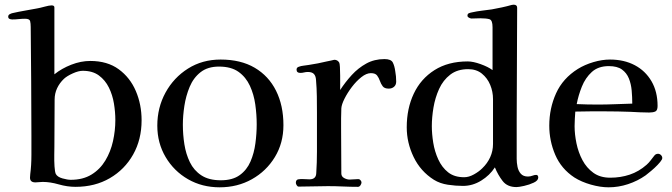

<svg xmlns="http://www.w3.org/2000/svg" viewBox="-20 -796 2865 819"><path d="M472 -284Q472 -318 466 -354.5Q460 -391 444.5 -422.5Q429 -454 402 -474Q375 -494 333 -494Q315 -494 290.5 -483Q266 -472 253 -460Q234 -442 223.5 -419.5Q213 -397 213 -371Q213 -322 212.5 -271.5Q212 -221 212 -171Q212 -160 211.5 -135Q211 -110 212.5 -86.5Q214 -63 218 -54Q225 -41 246.5 -35Q268 -29 282 -29Q334 -29 370.5 -51.5Q407 -74 429.5 -111.5Q452 -149 462 -194Q472 -239 472 -284ZM584 -283Q584 -201 548 -137Q512 -73 448.5 -36Q385 1 302 1Q267 1 230.5 -9.5Q194 -20 162 -20Q154 -20 146.5 -19Q139 -18 131 -18Q108 -18 108 -38Q108 -42 108.5 -45.5Q109 -49 109 -53Q114 -91 114 -135.5Q114 -180 114 -218Q114 -334 113 -450Q112 -566 111 -681Q111 -696 108.5 -706Q106 -716 87 -716Q73 -716 59.5 -714.5Q46 -713 32 -713Q26 -713 20.5 -715.5Q15 -718 15 -725Q15 -732 21.5 -735.5Q28 -739 33 -740Q59 -746 85.5 -750.5Q112 -755 138 -760Q150 -762 170 -767.5Q190 -773 200 -773Q212 -773 212 -764.5Q212 -756 212 -748V-479Q243 -504 284 -520Q325 -536 365 -536Q438 -536 486.5 -500.5Q535 -465 559.5 -407.5Q584 -350 584 -283Z M1075 -266Q1075 -307 1069 -350Q1063 -393 1046 -430Q1029 -467 997.5 -489.5Q966 -512 914 -512Q866 -512 835.5 -488Q805 -464 789 -425.5Q773 -387 766.5 -344.5Q760 -302 760 -264Q760 -222 766.5 -180.5Q773 -139 790 -104Q807 -69 839 -48Q871 -27 922 -27Q972 -27 1002.5 -49Q1033 -71 1048.5 -107Q1064 -143 1069.5 -185Q1075 -227 1075 -266ZM1189 -262Q1189 -186 1152.5 -126Q1116 -66 1054.5 -31.5Q993 3 917 3Q842 3 782 -31.5Q722 -66 686.5 -126Q651 -186 651 -260Q651 -337 686 -401Q721 -465 782 -503.5Q843 -542 921 -542Q1007 -542 1066.5 -507Q1126 -472 1157.5 -409Q1189 -346 1189 -262Z M1670 -448Q1670 -434 1661 -426Q1652 -418 1638 -418Q1620 -418 1612.5 -428Q1605 -438 1600.5 -451Q1596 -464 1588.5 -474Q1581 -484 1562 -484Q1543 -484 1521.5 -467Q1500 -450 1481 -425Q1462 -400 1449.5 -375Q1437 -350 1436 -334Q1435 -313 1435 -291.5Q1435 -270 1435 -249Q1435 -201 1435.5 -152.5Q1436 -104 1436 -56Q1436 -43 1448 -36.5Q1460 -30 1471 -30Q1481 -30 1490 -31Q1499 -32 1509 -32Q1514 -32 1518 -27Q1522 -22 1522 -18Q1522 -12 1517.5 -5.5Q1513 1 1507 1Q1475 1 1443 -0.5Q1411 -2 1379 -2Q1348 -2 1317 -1Q1286 0 1254 0Q1249 0 1245.5 -6Q1242 -12 1242 -16Q1242 -29 1252 -31Q1263 -33 1276 -32Q1289 -31 1300 -31Q1328 -31 1329 -57Q1332 -103 1332 -149Q1332 -195 1332 -241V-315Q1332 -350 1331.5 -385Q1331 -420 1328 -455Q1327 -472 1319 -480.5Q1311 -489 1293 -489Q1285 -489 1277 -487Q1269 -485 1261 -485Q1245 -485 1245 -499Q1245 -508 1254 -511Q1264 -515 1275.5 -516Q1287 -517 1297 -519Q1337 -525 1374 -534Q1377 -534 1391 -537.5Q1405 -541 1406 -541Q1420 -541 1427 -529Q1429 -526 1430 -510Q1431 -494 1431 -473.5Q1431 -453 1431 -435.5Q1431 -418 1431 -412Q1453 -446 1480.5 -476Q1508 -506 1542.5 -525Q1577 -544 1620 -544Q1648 -544 1655.5 -529.5Q1663 -515 1666 -492Q1668 -482 1669 -470.5Q1670 -459 1670 -448Z M2083 -373Q2083 -405 2071 -434Q2059 -463 2035.5 -482Q2012 -501 1977 -501Q1931 -501 1900.5 -477.5Q1870 -454 1853 -416.5Q1836 -379 1829 -337Q1822 -295 1822 -258Q1822 -225 1828 -187.5Q1834 -150 1849.5 -116Q1865 -82 1891.5 -61Q1918 -40 1960 -40Q1980 -40 2001.5 -52Q2023 -64 2037 -78Q2059 -99 2071 -125.5Q2083 -152 2083 -182ZM2276 -39Q2276 -26 2257 -17Q2238 -8 2215.5 -3Q2193 2 2183 2Q2144 2 2124 -24Q2104 -50 2091 -82Q2069 -48 2032.5 -25.5Q1996 -3 1955 -3Q1924 -3 1890.5 -8Q1857 -13 1831 -29Q1774 -65 1744.5 -126Q1715 -187 1715 -253Q1715 -333 1745 -396.5Q1775 -460 1833.5 -497Q1892 -534 1975 -534Q1998 -534 2030 -522.5Q2062 -511 2081 -497V-680Q2081 -710 2068 -714Q2055 -718 2029 -718Q2019 -718 2010 -717.5Q2001 -717 1991 -717Q1987 -717 1980.5 -720.5Q1974 -724 1974 -729Q1974 -737 1980 -739.5Q1986 -742 1992 -743Q2014 -748 2035.5 -750.5Q2057 -753 2078 -756Q2100 -760 2121 -764.5Q2142 -769 2163 -775Q2166 -776 2171 -776Q2186 -776 2186 -763Q2186 -644 2185 -524.5Q2184 -405 2184 -286V-118Q2184 -102 2187.5 -84.5Q2191 -67 2201.5 -55Q2212 -43 2232 -43Q2242 -43 2251 -46.5Q2260 -50 2267 -50Q2272 -50 2274 -46.5Q2276 -43 2276 -39Z M2677 -354Q2677 -382 2674.5 -410Q2672 -438 2662.5 -461.5Q2653 -485 2633 -499.5Q2613 -514 2577 -514Q2532 -514 2504.5 -489Q2477 -464 2462 -426.5Q2447 -389 2440 -352Q2462 -351 2484.5 -350.5Q2507 -350 2529 -350Q2566 -350 2603 -351.5Q2640 -353 2677 -354ZM2805 -122Q2805 -119 2803 -115Q2798 -106 2785 -92.5Q2772 -79 2757.5 -67Q2743 -55 2734 -48Q2700 -24 2659 -10.5Q2618 3 2576 3Q2541 3 2500.5 -8.5Q2460 -20 2430 -39Q2374 -76 2348.5 -135.5Q2323 -195 2323 -260Q2323 -334 2352 -398Q2381 -462 2445 -502Q2474 -520 2511 -531Q2548 -542 2582 -542Q2642 -542 2687.5 -518Q2733 -494 2759 -449.5Q2785 -405 2785 -344Q2785 -325 2775.5 -320.5Q2766 -316 2749 -316Q2729 -316 2709 -317Q2689 -318 2669 -319Q2642 -320 2615.5 -320.5Q2589 -321 2563 -321Q2531 -321 2498.5 -321Q2466 -321 2434 -320Q2433 -304 2432 -289Q2431 -274 2431 -258Q2431 -223 2439 -184.5Q2447 -146 2464.5 -113Q2482 -80 2511 -59Q2540 -38 2583 -38Q2627 -38 2666 -51Q2705 -64 2738 -93Q2748 -102 2755.5 -112Q2763 -122 2771 -132Q2777 -140 2787 -140Q2794 -140 2799.5 -134.5Q2805 -129 2805 -122Z"/></svg>

Font: Kaisei Decol Medium
Style: Regular
Weight: 500
Designer: Font-Kai, 金井和夫
Foundry: KAZUO KANAI
Version: Version 5.003